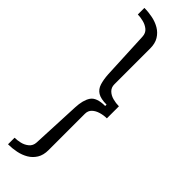

<svg xmlns="http://www.w3.org/2000/svg" viewBox="-303 -733 890 890"><g transform="rotate(45 142.5 -288.0)"><path d="M12 -735Q39 -735 66 -729.5Q93 -724 115 -711Q137 -698 150.5 -676Q164 -654 164 -621V-386Q164 -366 177 -353Q190 -340 210.5 -334.5Q231 -329 251 -329V-250Q231 -250 210.5 -244Q190 -238 177 -225.5Q164 -213 164 -193V45Q164 78 150.5 100Q137 122 115 135Q93 148 66 153.5Q39 159 12 159V116Q28 116 48 111.5Q68 107 83.5 94Q99 81 100 59L111 -182Q113 -231 131 -258Q149 -285 205 -285V-294Q167 -294 147.5 -306Q128 -318 120.5 -342Q113 -366 111 -399L100 -634Q99 -657 84 -669.5Q69 -682 48.5 -687Q28 -692 12 -692Z"/></g></svg>

Font: Archivo Expanded ExtraLight
Style: Regular
Weight: 250
Width: 7
Designer: Hector Gatti
Foundry: Omnibus-Type
Version: Version 2.001